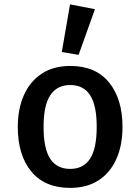

<svg xmlns="http://www.w3.org/2000/svg" viewBox="-20 -864 655 897"><path d="M308.2 -555.9Q427.2 -555.9 489.7 -478.5Q552.3 -401 552.3 -271.8Q552.3 -185.6 523.8 -121.5Q495.4 -57.4 440.8 -21.8Q386.2 13.8 307.7 13.8Q189.2 13.8 126.2 -62.8Q63.1 -139.5 63.1 -270.8Q63.1 -354.9 91.5 -419.2Q120 -483.6 174.9 -519.7Q229.7 -555.9 308.2 -555.9ZM308.2 -466.7Q246.2 -466.7 214.9 -419.2Q183.6 -371.8 183.6 -270.8Q183.6 -169.7 214.6 -122.3Q245.6 -74.9 307.7 -74.9Q369.7 -74.9 400.8 -122.6Q431.8 -170.3 431.8 -271.8Q431.8 -371.8 401 -419.2Q370.3 -466.7 308.2 -466.7ZM307.2 -843.6 423.6 -821 347.2 -607.7 268.7 -621Z"/></svg>

Font: Fira Code Medium
Style: Regular
Weight: 500
Designer: Carrois Corporate, Edenspiekermann AG, Nikita Prokopov
Foundry: Carrois Corporate, Edenspiekermann AG, Nikita Prokopov
Version: Version 6.002